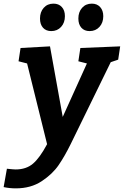

<svg xmlns="http://www.w3.org/2000/svg" viewBox="-76 -794 681 1056"><path d="M585 -539 574 -466 533 -452 313 -2Q280 65 246.5 114Q213 163 153.5 202.5Q94 242 11 242Q-24 242 -56 235L-38 134Q-2 138 10 138Q68 138 105.5 106Q143 74 183 -1L73 -445L26 -457L37 -530L199 -539L269 -151L402 -445L355 -457L366 -530ZM144 -692Q144 -728 164.5 -751Q185 -774 218 -774Q247 -774 264 -755.5Q281 -737 281 -705Q281 -669 260 -646Q239 -623 206 -623Q177 -623 160.5 -641.5Q144 -660 144 -692ZM355 -692Q355 -728 375.5 -751Q396 -774 429 -774Q458 -774 475 -755Q492 -736 492 -705Q492 -669 471 -646Q450 -623 417 -623Q388 -623 371.5 -641.5Q355 -660 355 -692Z"/></svg>

Font: Bitter Pro
Style: Bold Italic
Weight: 700
Italic angle: -9°
Designer: Sol Matas, and Bitter project Authors
Foundry: Sol Matas
Version: Version 1.010